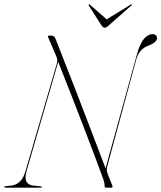

<svg xmlns="http://www.w3.org/2000/svg" viewBox="-41 -864 743 884"><path d="M81.5 -77Q72 -43.5 80.8 -27.8Q89.5 -12 111.5 -9.5L147 -6Q151 -6 151 -3Q151 0 148 0H-11Q-21 0 -21 -3Q-21 -7 -15 -7L11.5 -9.5Q33.5 -12 50.5 -28Q67.5 -44 77 -78.5L220 -569Q223.5 -580.5 222.8 -588.2Q222 -596 218.5 -604L180 -694Q179 -700 184.5 -700H197.5Q210 -700 216 -682Q269 -547.5 308.8 -445Q348.5 -342.5 381 -257Q413.5 -171.5 445 -89L589 -612Q603.5 -664.5 622.5 -685.8Q641.5 -707 661 -707Q670 -707 676.2 -701.8Q682.5 -696.5 682 -689Q681.5 -668.5 640.5 -653Q599 -637.5 586 -589L451.5 -93Q450.5 -88 450.5 -81.5Q450.5 -75 456 -60L476.5 -9Q479 0 472 0H446Q440 0 440.5 -11Q440 -18.5 439 -23.8Q438 -29 434 -41Q391.5 -156.5 340 -290.2Q288.5 -424 227 -579ZM462 -749Q455.5 -743 450.8 -739.8Q446 -736.5 440.5 -736.5Q433 -736.5 425 -749L368 -838Q366 -842 368 -844Q370 -845.5 373.5 -842L450 -775L559.5 -842Q565 -845.5 566 -844Q568 -842 563 -838Z"/></svg>

Font: Fraunces 144pt Thin
Style: Italic
Weight: 100
Italic angle: -16°
Version: Version 1.000;[b76b70a41]